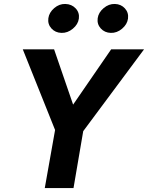

<svg xmlns="http://www.w3.org/2000/svg" viewBox="-20 -949 747 969"><path d="M224 -857Q228 -886 253.5 -908Q279 -930 310 -929Q342 -928 362 -906.5Q382 -885 378 -855Q374 -826 347.5 -804Q321 -782 290 -783Q259 -784 239.5 -805.5Q220 -827 224 -857ZM473 -857Q477 -886 503 -908Q529 -930 560 -929Q591 -928 610.5 -906.5Q630 -885 626 -855Q622 -826 596 -804Q570 -782 539 -783Q508 -784 488.5 -805.5Q469 -827 473 -857ZM541 -700H707L400 -287L351 0H206L258 -293L95 -700H253L349 -421Z"/></svg>

Font: Jost* 600 Semi
Style: Italic
Weight: 600
Italic angle: -10°
Version: Version 3.500